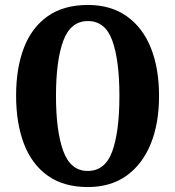

<svg xmlns="http://www.w3.org/2000/svg" viewBox="-20 -745 707 775"><path d="M334 10Q237 10 172.5 -36Q108 -82 76.5 -165Q45 -248 45 -359Q45 -470 76.5 -552Q108 -634 172.5 -679.5Q237 -725 335 -725Q427 -725 491.5 -679.5Q556 -634 589 -551.5Q622 -469 622 -358Q622 -247 588.5 -164.5Q555 -82 491 -36Q427 10 334 10ZM334 -55Q405 -55 433.5 -135Q462 -215 462 -358Q462 -501 433.5 -580.5Q405 -660 335 -660Q265 -660 235.5 -580.5Q206 -501 206 -358Q206 -215 235.5 -135Q265 -55 334 -55Z"/></svg>

Font: Noto Serif Ethiopic ExtraCondensed ExtraBold
Style: Regular
Weight: 800
Width: 2
Designer: Monotype Design Team
Foundry: Monotype Imaging Inc.
Version: Version 2.102; ttfautohint (v1.8.4.7-5d5b)